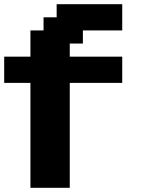

<svg xmlns="http://www.w3.org/2000/svg" viewBox="-20 -895 727 915"><path d="M125 0H312.5V-500H562.5V-625H312.5V-687.5H375V-750H562.5V-875H250V-812.5H187.5V-750H125V-625H0V-500H125Z"/></svg>

Font: Faithful 32x
Style: Semibold
Weight: 400
Foundry: Faithful Resource Pack
Version: Version 1.0; January 27, 2023